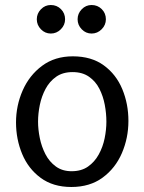

<svg xmlns="http://www.w3.org/2000/svg" viewBox="-20 -734 577 767"><path d="M265 13Q192 13 142.5 -23.5Q93 -60 68.5 -119Q44 -178 44 -245Q44 -312 70.5 -372.5Q97 -433 148 -471Q199 -509 271 -509Q345 -509 394.5 -473Q444 -437 468.5 -378Q493 -319 493 -251Q493 -183 467 -122.5Q441 -62 390 -24.5Q339 13 265 13ZM266 -50Q305 -50 331.5 -68.5Q358 -87 374.5 -117Q391 -147 398 -181.5Q405 -216 405 -248Q405 -281 398.5 -315.5Q392 -350 377 -379.5Q362 -409 335.5 -427.5Q309 -446 270 -446Q231 -446 204.5 -427.5Q178 -409 162 -379Q146 -349 139 -314.5Q132 -280 132 -248Q132 -217 139 -182.5Q146 -148 161.5 -118Q177 -88 203 -69Q229 -50 266 -50ZM240 -657Q240 -634 223 -617Q206 -600 183 -600Q160 -600 143.5 -617Q127 -634 127 -657Q127 -680 143.5 -697Q160 -714 183 -714Q207 -714 223.5 -697.5Q240 -681 240 -657ZM403 -657Q403 -634 386 -617Q369 -600 346 -600Q323 -600 306.5 -617Q290 -634 290 -657Q290 -680 306.5 -697Q323 -714 346 -714Q370 -714 386.5 -697.5Q403 -681 403 -657Z"/></svg>

Font: Rosario Light Light
Style: Regular
Weight: 300
Version: Version 1.101; ttfautohint (v1.8.1.43-b0c9)